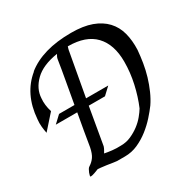

<svg xmlns="http://www.w3.org/2000/svg" viewBox="-177 -986 1160 1162"><g transform="rotate(-30 403.5 -404.5)"><path d="M464.1 -811.3Q548.7 -811.3 606.4 -790.3Q664.1 -769.2 700 -730.8Q735.9 -692.3 750 -639Q764.1 -585.6 761.5 -521Q757.9 -479 750.8 -434.6Q743.6 -390.3 730.8 -346.9Q717.9 -303.6 700 -263.1Q682.1 -222.6 660 -190.3Q640 -163.1 610.3 -129.7Q580.5 -96.4 543.6 -67.4Q506.7 -38.5 463.8 -19.2Q421 0 372.8 0H317.9Q311.3 0 292.1 -3.3Q272.8 -6.7 251 -9.7Q229.2 -12.8 211.3 -14.6Q193.3 -16.4 192.3 -16.4Q183.6 -12.8 163.6 -5.6Q143.6 1.5 133.8 1.5Q129.2 1.5 130.8 -6.4Q132.3 -14.4 136.2 -24.1Q140 -33.8 145.6 -43.6Q151.3 -53.3 157.9 -56.4Q180.5 -70.8 195.1 -91.8Q209.7 -112.8 217.9 -153.3Q225.6 -201.5 235.4 -257.9Q245.1 -314.4 256.4 -375.9H106.7L156.4 -422.6H264.1Q277.4 -500 291.3 -575.6Q305.1 -651.3 314.4 -712.8Q316.4 -727.2 327.2 -743.6Q221 -727.2 167.7 -674.9Q114.4 -622.6 111.3 -557.9Q106.7 -512.8 122.6 -461.5L33.8 -361.5Q29.2 -382.1 26.7 -407.9Q24.1 -433.8 27.2 -460Q40 -629.2 153.3 -721H151.3Q263.1 -811.3 464.1 -811.3ZM594.9 -207.7Q622.6 -272.8 639.5 -348.5Q656.4 -424.1 656.4 -500Q656.4 -619.5 594.4 -684.9Q532.3 -750.3 407.7 -750.3H406.7Q403.6 -742.1 402.6 -737.2Q401.5 -732.3 400 -727.2Q398.5 -721 398.5 -717.9L345.1 -422.6H500L450.3 -375.9H336.9L292.3 -117.9Q288.7 -106.7 283.1 -96.9Q277.4 -87.2 272.8 -79Q294.9 -74.4 324.9 -71Q354.9 -67.7 385.6 -69.2Q422.6 -69.2 455.6 -83.8Q488.7 -98.5 516.2 -119.2Q543.6 -140 563.6 -164.4Q583.6 -188.7 594.9 -207.7Z"/></g></svg>

Font: MM Jasmine
Style: Regular
Weight: 400
Designer: Khon Soe Zaw Thu
Version: Version 1.00 July 11, 2016, initial release